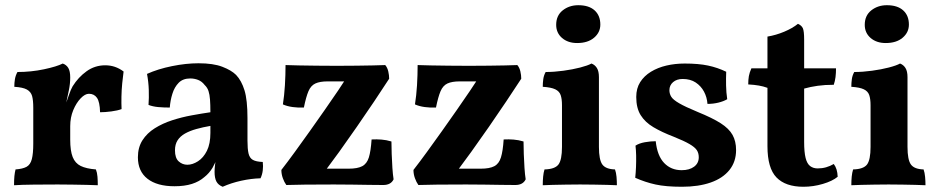

<svg xmlns="http://www.w3.org/2000/svg" viewBox="-20 -712 3624 741"><path d="M108.4 -295.9Q108.4 -325.2 103.8 -341.6Q99.1 -357.9 83.7 -366.5Q68.4 -375 35.2 -377Q35.2 -392.1 37.6 -406.5Q40 -420.9 47.4 -434.1Q100.1 -434.1 149.7 -444.6Q199.2 -455.1 222.2 -466.8Q236.3 -461.9 243.7 -449.5Q251 -437 251 -413.1Q251 -388.2 245.6 -362.8Q241.2 -342.3 235.8 -316.4Q240.7 -330.1 245.6 -344.2Q253.4 -367.2 260.3 -378.9Q282.2 -414.1 314.2 -437Q346.2 -460 386.2 -460Q425.3 -460 457 -436Q454.1 -416 451.7 -390.6Q449.2 -365.2 448.7 -339.1Q448.2 -313 449.2 -291Q434.1 -285.2 409.7 -282Q385.3 -278.8 366.2 -278.8Q365.2 -318.8 354.2 -334.5Q343.3 -350.1 323.2 -350.1Q308.1 -350.1 291.3 -332.5Q274.4 -314.9 262.7 -286.9Q251 -258.8 251 -225.1V-172.9Q251 -129.9 260.5 -106Q270 -82 291.5 -71.5Q313 -61 350.1 -58.1Q355 -45.9 356.2 -30Q357.4 -14.2 357.4 2.9Q340.3 2 314.7 1.5Q289.1 1 260 0.5Q231 0 203.1 0Q158.2 0 110.1 0.5Q62 1 34.2 2.9Q34.2 -18.1 35.6 -32.5Q37.1 -46.9 40 -58.1Q67.4 -60.1 82.3 -68.1Q97.2 -76.2 102.8 -97.7Q108.4 -119.1 108.4 -158.2Z M703.1 -76.2Q723.1 -76.2 744.1 -89.6Q765.1 -103 778.6 -130.1Q792 -157.2 792 -199.2V-226.1Q763.2 -221.2 737.8 -214.1Q712.4 -207 693.8 -196.5Q675.3 -186 665.3 -170.4Q655.3 -154.8 655.3 -131.8Q655.3 -102.1 669.7 -89.1Q684.1 -76.2 703.1 -76.2ZM811.5 -86.4Q806.2 -75.2 800.3 -64.5Q787.1 -43 769 -28.8Q749 -11.2 720.7 -2.2Q692.4 6.8 653.3 6.8Q586.4 6.8 549.3 -22Q512.2 -50.8 512.2 -105Q512.2 -143.1 529.8 -170.7Q547.4 -198.2 577.4 -217Q607.4 -235.8 644.3 -247.8Q681.2 -259.8 719.7 -266.8Q758.3 -273.9 792 -278.8Q792 -308.1 790.5 -327.6Q789.1 -347.2 784.7 -360.6Q780.3 -374 770 -383.8Q759.3 -397.9 744.6 -403.6Q730 -409.2 714.4 -409.2Q686 -409.2 669.7 -392.6Q653.3 -376 645.3 -350.1Q637.2 -324.2 635.3 -296.9Q611.3 -296.9 590.3 -298.8Q569.3 -300.8 553.2 -307.1Q555.2 -334 554.2 -365Q553.2 -396 547.4 -426.8Q589.4 -445.8 643.8 -456.8Q698.2 -467.8 746.1 -467.8Q803.2 -467.8 838.1 -454.3Q873 -440.9 891.1 -422.9Q912.1 -400.9 923.6 -363.5Q935.1 -326.2 935.1 -255.9V-168.9Q935.1 -137.2 939.2 -119.6Q943.4 -102.1 955.8 -95Q968.3 -87.9 994.1 -86.9Q996.1 -70.8 994.1 -54.4Q992.2 -38.1 985.4 -23.9Q949.2 -22.9 910.6 -14.4Q872.1 -5.9 839.4 8.8Q822.3 2 815.2 -11.5Q808.1 -24.9 808.1 -48.8Q808.1 -61 810.1 -77.6Q810.5 -82 811.5 -86.4Z M1241.2 -61H1325.7Q1359.9 -61 1377.9 -70.6Q1396 -80.1 1403.6 -104.5Q1411.1 -128.9 1414.1 -173.8Q1434.1 -174.8 1452.4 -173.3Q1470.7 -171.9 1490.7 -166Q1490.7 -145 1491.7 -117.4Q1492.7 -89.8 1494.4 -64Q1496.1 -38.1 1499 -20Q1488.8 2 1459 2Q1436 2 1405 1.5Q1374 1 1338.9 0.5Q1303.7 0 1269 0Q1203.1 0 1157.5 0.5Q1111.8 1 1085 2Q1077.1 -8.8 1071.5 -24.4Q1065.9 -40 1065.9 -56.2Q1089.8 -86.9 1117.9 -125.5Q1146 -164.1 1175.5 -205.6Q1205.1 -247.1 1232.9 -287.1Q1260.7 -327.1 1284.7 -362.3Q1297.4 -381.3 1308.1 -397.9H1244.1Q1214.8 -397.9 1197.3 -389.9Q1179.7 -381.8 1170.4 -359.9Q1161.1 -337.9 1152.8 -296.9Q1131.8 -295.9 1109.9 -298.8Q1087.9 -301.8 1071.8 -309.1Q1077.1 -342.8 1079.6 -382.8Q1082 -422.9 1082 -460.9Q1103 -460 1133.5 -459.5Q1164.1 -459 1201.9 -458.5Q1239.7 -458 1279.8 -458Q1321.8 -458 1356.4 -458.5Q1391.1 -459 1418.9 -459.5Q1446.8 -460 1466.8 -460.9Q1475.1 -451.2 1478.5 -436.5Q1481.9 -421.9 1481.9 -408.2Q1456.1 -368.2 1424.1 -320.6Q1392.1 -272.9 1357.4 -222.9Q1322.8 -172.9 1289.1 -126Q1263.7 -91.3 1241.2 -61Z M1751 -61H1835.4Q1869.6 -61 1887.7 -70.6Q1905.8 -80.1 1913.3 -104.5Q1920.9 -128.9 1923.8 -173.8Q1943.8 -174.8 1962.2 -173.3Q1980.5 -171.9 2000.5 -166Q2000.5 -145 2001.5 -117.4Q2002.4 -89.8 2004.2 -64Q2005.9 -38.1 2008.8 -20Q1998.5 2 1968.8 2Q1945.8 2 1914.8 1.5Q1883.8 1 1848.6 0.5Q1813.5 0 1778.8 0Q1712.9 0 1667.2 0.5Q1621.6 1 1594.7 2Q1586.9 -8.8 1581.3 -24.4Q1575.7 -40 1575.7 -56.2Q1599.6 -86.9 1627.7 -125.5Q1655.8 -164.1 1685.3 -205.6Q1714.8 -247.1 1742.7 -287.1Q1770.5 -327.1 1794.4 -362.3Q1807.1 -381.3 1817.9 -397.9H1753.9Q1724.6 -397.9 1707 -389.9Q1689.5 -381.8 1680.2 -359.9Q1670.9 -337.9 1662.6 -296.9Q1641.6 -295.9 1619.6 -298.8Q1597.7 -301.8 1581.5 -309.1Q1586.9 -342.8 1589.4 -382.8Q1591.8 -422.9 1591.8 -460.9Q1612.8 -460 1643.3 -459.5Q1673.8 -459 1711.7 -458.5Q1749.5 -458 1789.6 -458Q1831.5 -458 1866.2 -458.5Q1900.9 -459 1928.7 -459.5Q1956.5 -460 1976.6 -460.9Q1984.9 -451.2 1988.3 -436.5Q1991.7 -421.9 1991.7 -408.2Q1965.8 -368.2 1933.8 -320.6Q1901.9 -272.9 1867.2 -222.9Q1832.5 -172.9 1798.8 -126Q1773.4 -91.3 1751 -61Z M2074.7 2.9Q2074.7 -15.1 2076.2 -30.5Q2077.6 -45.9 2081.5 -58.1Q2121.6 -59.1 2135.3 -77.1Q2148.9 -95.2 2148.9 -145V-306.2Q2148.9 -330.1 2143.8 -345Q2138.7 -359.9 2122.8 -367.4Q2106.9 -375 2074.7 -377Q2074.7 -392.1 2076.7 -406.5Q2078.6 -420.9 2085.9 -434.1Q2118.7 -434.1 2154.3 -439Q2189.9 -443.8 2219.2 -451.4Q2248.5 -459 2262.7 -466.8Q2275.9 -461.9 2283.7 -449.5Q2291.5 -437 2291.5 -414.1V-145Q2291.5 -95.2 2304.7 -77.1Q2317.9 -59.1 2353.5 -58.1Q2357.9 -45.9 2359.4 -29.5Q2360.8 -13.2 2360.8 2.9Q2345.7 2 2322.8 1.5Q2299.8 1 2272.7 0.5Q2245.6 0 2218.8 0Q2191.9 0 2163.8 0.5Q2135.7 1 2112.8 1.5Q2089.8 2 2074.7 2.9ZM2207.5 -545.9Q2171.9 -545.9 2149.2 -565.4Q2126.5 -585 2126.5 -616.2Q2126.5 -651.9 2151.6 -671.9Q2176.8 -691.9 2211.9 -691.9Q2252.9 -691.9 2274.9 -671.9Q2296.9 -651.9 2296.9 -617.2Q2296.9 -586.9 2272.7 -566.4Q2248.5 -545.9 2207.5 -545.9Z M2782.7 -435.1Q2781.7 -410.2 2782.2 -382.6Q2782.7 -355 2786.6 -329.1Q2772.5 -320.8 2752.4 -315.9Q2732.4 -311 2710.4 -311Q2708.5 -336.9 2697 -358.4Q2685.5 -379.9 2665 -393.6Q2644.5 -407.2 2614.7 -407.2Q2591.8 -407.2 2577.6 -395Q2563.5 -382.8 2563.5 -363.8Q2563.5 -350.1 2570.6 -338.6Q2577.6 -327.1 2601.1 -313.5Q2624.5 -299.8 2672.9 -279.8Q2729.5 -256.8 2761.5 -236.3Q2793.5 -215.8 2807.1 -191.4Q2820.8 -167 2820.8 -132.8Q2820.8 -87.9 2795.2 -55.9Q2769.5 -23.9 2722.7 -7.6Q2675.8 8.8 2611.8 8.8Q2549.8 8.8 2509.8 0Q2469.7 -8.8 2431.6 -25.9Q2433.6 -44.9 2434.6 -67.4Q2435.5 -89.8 2435.1 -111.8Q2434.6 -133.8 2432.6 -149.9Q2446.8 -159.2 2468.8 -163.1Q2490.7 -167 2510.7 -167Q2516.6 -110.8 2543.2 -83Q2569.8 -55.2 2610.8 -55.2Q2640.6 -55.2 2658.7 -68.6Q2676.8 -82 2676.8 -105Q2676.8 -121.1 2669.2 -132.6Q2661.6 -144 2641.1 -156Q2620.6 -168 2580.6 -184.1Q2533.7 -202.1 2501.7 -221.2Q2469.7 -240.2 2452.6 -267.6Q2435.5 -294.9 2435.5 -337.9Q2435.5 -371.1 2450.7 -395Q2465.8 -418.9 2492.2 -435.1Q2518.6 -451.2 2552 -459Q2585.4 -466.8 2622.6 -466.8Q2675.8 -466.8 2712.6 -459Q2749.5 -451.2 2782.7 -435.1Z M3080.6 8.8Q3011.7 8.8 2976.8 -27.1Q2941.9 -63 2941.9 -147.9V-373Q2925.8 -378.9 2908.7 -381.8Q2891.6 -384.8 2867.7 -386.2Q2867.7 -403.8 2870.1 -418Q2872.6 -432.1 2879.9 -448.2H2941.9V-570.8Q2974.6 -576.2 3006.6 -589.6Q3038.6 -603 3059.6 -620.1Q3073.7 -613.8 3078.6 -602.8Q3083.5 -591.8 3083.5 -559.1V-448.2H3206.5Q3206.5 -430.2 3204.6 -414.6Q3202.6 -398.9 3197.8 -384.8Q3163.6 -384.8 3135.7 -380.9Q3107.9 -377 3083.5 -370.1V-164.1Q3083.5 -125 3089.1 -102.5Q3094.7 -80.1 3106.7 -71Q3118.7 -62 3135.7 -62Q3152.8 -62 3168.2 -66.4Q3183.6 -70.8 3197.8 -79.1Q3211.9 -61 3212.9 -29.8Q3192.9 -13.2 3155.8 -2.2Q3118.7 8.8 3080.6 8.8Z M3265.6 2.9Q3265.6 -15.1 3267.1 -30.5Q3268.6 -45.9 3272.5 -58.1Q3312.5 -59.1 3326.2 -77.1Q3339.8 -95.2 3339.8 -145V-306.2Q3339.8 -330.1 3334.7 -345Q3329.6 -359.9 3313.7 -367.4Q3297.9 -375 3265.6 -377Q3265.6 -392.1 3267.6 -406.5Q3269.5 -420.9 3276.9 -434.1Q3309.6 -434.1 3345.2 -439Q3380.9 -443.8 3410.2 -451.4Q3439.5 -459 3453.6 -466.8Q3466.8 -461.9 3474.6 -449.5Q3482.4 -437 3482.4 -414.1V-145Q3482.4 -95.2 3495.6 -77.1Q3508.8 -59.1 3544.4 -58.1Q3548.8 -45.9 3550.3 -29.5Q3551.8 -13.2 3551.8 2.9Q3536.6 2 3513.7 1.5Q3490.7 1 3463.6 0.5Q3436.5 0 3409.7 0Q3382.8 0 3354.7 0.5Q3326.7 1 3303.7 1.5Q3280.8 2 3265.6 2.9ZM3398.4 -545.9Q3362.8 -545.9 3340.1 -565.4Q3317.4 -585 3317.4 -616.2Q3317.4 -651.9 3342.5 -671.9Q3367.7 -691.9 3402.8 -691.9Q3443.8 -691.9 3465.8 -671.9Q3487.8 -651.9 3487.8 -617.2Q3487.8 -586.9 3463.6 -566.4Q3439.5 -545.9 3398.4 -545.9Z"/></svg>

Font: Abu Sayed
Style: Regular
Weight: 400
Designer: Jayed Ahsan Saad
Foundry: Codepotro
Version: Codepotro Abu Sayed;Version 0.800